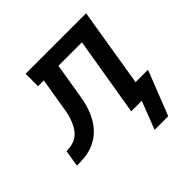

<svg xmlns="http://www.w3.org/2000/svg" viewBox="-230 -690 1005 1005"><g transform="rotate(-45 272.0 -187.5)"><path d="M465 155H364L424 0H346L419 -438H245L217 -268Q213 -242 208 -216.5Q203 -191 194 -165.5Q185 -140 171.5 -115.5Q158 -91 139.5 -70.5Q121 -50 97 -35Q73 -20 47.5 -12Q22 -4 -4 -2Q-30 0 -56 0L-41 -92Q-19 -92 3.5 -97.5Q26 -103 44 -118Q62 -133 73.5 -153.5Q85 -174 92.5 -195.5Q100 -217 104 -239Q108 -261 111 -282L137 -438H94V-530H542L470 -92H562Z"/></g></svg>

Font: Iosevka Slab Semibold Extended
Style: Italic
Weight: 600
Width: 7
Italic angle: -9°
Monospace: yes
Designer: Belleve Invis
Foundry: Belleve Invis
Version: Version 11.1.0; ttfautohint (v1.8.3)